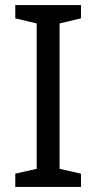

<svg xmlns="http://www.w3.org/2000/svg" viewBox="-20 -734 379 754"><path d="M298 0H40V-52L124 -71V-642L40 -662V-714H298V-662L214 -642V-71L298 -52Z"/></svg>

Font: Noto Naskh Arabic
Style: Regular
Weight: 400
Designer: Monotype Design Team, David Williams, Mohamad Dakak and Nizar Qandah
Foundry: Monotype Imaging Inc.
Version: Version 2.013